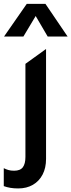

<svg xmlns="http://www.w3.org/2000/svg" viewBox="-59 -780 381 1024"><path d="M38.1 225Q15.1 225 -3.8 221.8Q-22.6 218.6 -38.9 212.6V116.9Q-26.6 123.1 -14.1 126.8Q-1.6 130.5 16.2 130.5Q49.2 130.5 62.9 111.9Q76.6 93.3 76.6 57V-439.5L186.6 -518.8V67.4Q186.6 115.6 168.2 150.9Q149.9 186.2 116.5 205.6Q83.1 225 38.1 225ZM-37.6 -585 83.8 -759.5H183.3L301.7 -585H195.4L131.3 -694.6L65.7 -585Z"/></svg>

Font: Geologica-Sharp
Style: Regular
Weight: 100
Designer: Sindre Bremnes, Frode Helland
Foundry: Monokrom Skriftforlag AS
Version: Version 1.010;gftools[0.9.28]